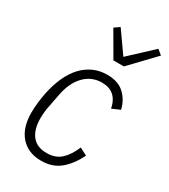

<svg xmlns="http://www.w3.org/2000/svg" viewBox="-190 -853 841 956"><g transform="rotate(30 230.0 -375.5)"><path d="M205 12Q164 12 134 -1.5Q104 -15 83.5 -39.5Q63 -64 53 -97.5Q43 -131 43 -171Q43 -198 46.5 -229.5Q50 -261 56 -290Q67 -343 86.5 -386.5Q106 -430 134 -460.5Q162 -491 198 -507.5Q234 -524 277 -524Q340 -524 375.5 -491Q411 -458 423 -407L377 -387Q359 -477 274 -477Q214 -477 172.5 -433.5Q131 -390 117 -311L100 -223Q98 -209 97 -195.5Q96 -182 96 -171Q96 -107 124 -71Q152 -35 209 -35Q260 -35 291 -64Q322 -93 343 -144L386 -122Q355 -59 312 -23.5Q269 12 205 12ZM267 -601 185 -742 215 -763 301 -641 432 -763 460 -740 327 -601Z"/></g></svg>

Font: IBM Plex Sans Cond Light
Style: Italic
Weight: 300
Width: 3
Italic angle: -11°
Designer: Mike Abbink, Paul van der Laan, Pieter van Rosmalen
Foundry: Bold Monday
Version: Version 1.3